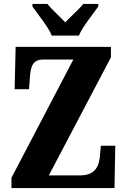

<svg xmlns="http://www.w3.org/2000/svg" viewBox="-20 -951 641 971"><path d="M242 -771H379C397 -816 451 -880 477 -918V-931H401C383 -907 335 -865 310 -838C285 -865 238 -907 220 -931H144V-918C170 -880 224 -816 242 -771ZM38 0H559L563 -214H490L486 -169C482 -117 467 -64 385 -64H227L541 -661V-714H59L54 -500H127L131 -557C135 -614 144 -650 200 -650H351L38 -52Z"/></svg>

Font: Noto Serif Myanmar ExtraCondensed Black
Style: Regular
Weight: 900
Width: 2
Designer: Ben Mitchell and the Monotype Design Team
Foundry: Monotype Imaging Inc.
Version: Version 2.106